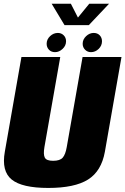

<svg xmlns="http://www.w3.org/2000/svg" viewBox="-23 -970 649 994"><path d="M227 3Q363.5 3 432.8 -40.5Q502 -84 520 -184.5L606 -675H404.5L322.5 -208.5Q316 -170.5 301.8 -154Q287.5 -137.5 252 -137.5Q217.5 -137.5 209 -154Q200.5 -170.5 207 -208.5L289 -675H88L2 -184.5Q-16 -84 37.5 -40.5Q91 3 227 3ZM262 -700Q283 -700 301 -716.8Q319 -733.5 319 -756.5Q319 -775 306.8 -787.2Q294.5 -799.5 276.5 -799.5Q254 -799.5 236.2 -782.8Q218.5 -766 218.5 -743.5Q218.5 -725 230.5 -712.5Q242.5 -700 262 -700ZM448 -700Q470.5 -700 487.8 -716.8Q505 -733.5 505 -756.5Q505 -775 493.2 -787.2Q481.5 -799.5 462 -799.5Q440.5 -799.5 422.8 -782.8Q405 -766 405 -743.5Q405 -725 417.5 -712.5Q430 -700 448 -700ZM311 -840H437L541.5 -950.5H439L380.5 -879L344 -950.5H244.5Z"/></svg>

Font: Anybody Condensed Black
Style: Italic
Weight: 900
Width: 3
Italic angle: -10°
Version: Version 1.113;gftools[0.9.25]